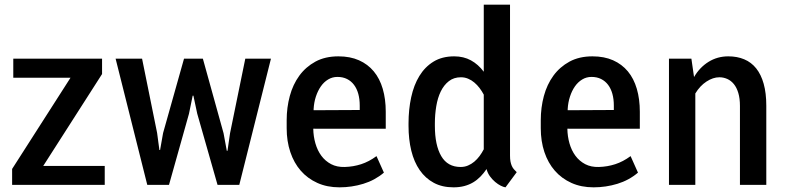

<svg xmlns="http://www.w3.org/2000/svg" viewBox="-20 -781 3332 811"><path d="M411.1 -468.3 162.6 -80.1H422.4V0H31.2V-67.4L277.8 -452.6H36.1V-533.2H411.1Z M924.3 -218.3 938 -144H940.9L951.7 -218.3L1016.1 -533.2H1124.5L990.7 0H898.9L813 -301.3L796.9 -377H793.9L778.3 -300.8L693.8 0H602.1L468.3 -533.2H580.1L643.6 -219.7Q644 -215.8 645.5 -205.6Q647 -195.3 648.4 -183.6Q649.9 -171.9 651.4 -161.6Q652.8 -151.4 653.3 -147.5H656.2L668.9 -219.2L757.3 -533.2H836.9Z M1414.1 10.3Q1361.8 10.3 1320.6 -8.3Q1279.3 -26.9 1250.5 -59.8Q1221.7 -92.8 1206.3 -138.7Q1190.9 -184.6 1190.9 -239.3V-273.4Q1190.9 -326.7 1204.1 -375.5Q1217.3 -424.3 1244.4 -461.4Q1271.5 -498.5 1312.5 -520.8Q1353.5 -543 1409.2 -543Q1459 -543 1496.3 -526.4Q1533.7 -509.8 1558.8 -479.5Q1584 -449.2 1596.7 -405.8Q1609.4 -362.3 1609.4 -309.1V-237.3H1310.5Q1308.6 -237.3 1306.9 -237.5Q1305.2 -237.8 1303.2 -237.3Q1303.7 -205.1 1312.3 -175.3Q1320.8 -145.5 1337.4 -123Q1354 -100.6 1378.7 -87.6Q1403.3 -74.7 1436.5 -75.7Q1472.2 -76.7 1505.4 -87.4Q1538.6 -98.1 1570.3 -121.6L1601.6 -51.8Q1563.5 -19.5 1514.6 -4.6Q1465.8 10.3 1414.1 10.3ZM1405.3 -456.1Q1383.8 -456.1 1366 -445.3Q1348.1 -434.6 1335.2 -416Q1322.3 -397.5 1314.2 -372.8Q1306.2 -348.1 1304.7 -320.3V-315.4L1499.5 -316.4V-335.4Q1499.5 -362.3 1493.4 -384.5Q1487.3 -406.7 1475.3 -422.6Q1463.4 -438.5 1445.8 -447.3Q1428.2 -456.1 1405.3 -456.1Z M1816.9 -249.5Q1816.9 -167.5 1843.8 -121.6Q1870.6 -75.7 1925.8 -75.7Q1942.4 -75.7 1956.8 -81.8Q1971.2 -87.9 1983.4 -98.1Q1995.6 -108.4 2005.6 -121.8Q2015.6 -135.3 2023.4 -150.4V-381.3Q2015.6 -396 2005.6 -409.2Q1995.6 -422.4 1983.4 -432.6Q1971.2 -442.9 1957 -448.7Q1942.9 -454.6 1926.8 -454.6Q1897 -454.6 1876 -438.2Q1855 -421.9 1841.8 -394.8Q1828.6 -367.7 1822.8 -332.5Q1816.9 -297.4 1816.9 -259.8ZM1705.6 -259.8Q1705.6 -318.4 1716.8 -370.1Q1728 -421.9 1751.5 -460.2Q1774.9 -498.5 1811.3 -520.8Q1847.7 -543 1898.4 -543Q1938.5 -543 1969.2 -526.1Q2000 -509.3 2023.4 -478V-761.2H2134.3V-123.5Q2134.3 -109.4 2136.2 -99.1Q2138.2 -88.9 2141.6 -80.8Q2145 -72.8 2150.4 -66.4Q2155.8 -60.1 2162.6 -53.7L2115.2 10.3Q2106.9 9.3 2095.2 3.4Q2083.5 -2.4 2071.5 -12.5Q2059.6 -22.5 2049.6 -36.1Q2039.6 -49.8 2035.2 -66.9Q2022.9 -48.8 2009 -34.7Q1995.1 -20.5 1978.3 -10.5Q1961.4 -0.5 1940.9 4.9Q1920.4 10.3 1895.5 10.3Q1847.7 10.3 1812.3 -8.8Q1776.9 -27.8 1752.9 -62.3Q1729 -96.7 1717.3 -144.5Q1705.6 -192.4 1705.6 -249.5Z M2487.3 10.3Q2435.1 10.3 2393.8 -8.3Q2352.5 -26.9 2323.7 -59.8Q2294.9 -92.8 2279.5 -138.7Q2264.2 -184.6 2264.2 -239.3V-273.4Q2264.2 -326.7 2277.3 -375.5Q2290.5 -424.3 2317.6 -461.4Q2344.7 -498.5 2385.7 -520.8Q2426.8 -543 2482.4 -543Q2532.2 -543 2569.6 -526.4Q2606.9 -509.8 2632.1 -479.5Q2657.2 -449.2 2669.9 -405.8Q2682.6 -362.3 2682.6 -309.1V-237.3H2383.8Q2381.8 -237.3 2380.1 -237.5Q2378.4 -237.8 2376.5 -237.3Q2377 -205.1 2385.5 -175.3Q2394 -145.5 2410.6 -123Q2427.2 -100.6 2451.9 -87.6Q2476.6 -74.7 2509.8 -75.7Q2545.4 -76.7 2578.6 -87.4Q2611.8 -98.1 2643.6 -121.6L2674.8 -51.8Q2636.7 -19.5 2587.9 -4.6Q2539.1 10.3 2487.3 10.3ZM2478.5 -456.1Q2457 -456.1 2439.2 -445.3Q2421.4 -434.6 2408.4 -416Q2395.5 -397.5 2387.5 -372.8Q2379.4 -348.1 2377.9 -320.3V-315.4L2572.8 -316.4V-335.4Q2572.8 -362.3 2566.7 -384.5Q2560.5 -406.7 2548.6 -422.6Q2536.6 -438.5 2519 -447.3Q2501.5 -456.1 2478.5 -456.1Z M2900.4 -533.2 2911.6 -455.6Q2935.5 -496.6 2972.9 -519.8Q3010.3 -543 3056.2 -543Q3093.8 -543 3123.5 -530.5Q3153.3 -518.1 3174.1 -492.2Q3194.8 -466.3 3205.8 -427Q3216.8 -387.7 3216.8 -334.5V0H3105.5V-333.5Q3105.5 -365.2 3098.6 -388.2Q3091.8 -411.1 3079.8 -425.8Q3067.9 -440.4 3052 -447.5Q3036.1 -454.6 3018.6 -454.6Q2991.7 -454.6 2964.1 -436.5Q2936.5 -418.5 2917 -386.2V0H2805.7V-533.2Z"/></svg>

Font: Ufes Sans Medium
Style: Regular
Weight: 500
Designer: Ricardo Esteves & Filipe Motta
Foundry: ProDesignUfes - Ricardo Esteves, Filipe Motta (This is a derivative work, based on Roboto family, by Christian Robertson
Version: Version 2.0